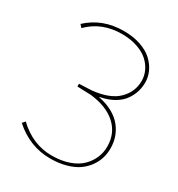

<svg xmlns="http://www.w3.org/2000/svg" viewBox="-194 -945 1002 1081"><g transform="rotate(30 307.5 -405.0)"><path d="M560.1 -209Q560.1 -176.8 551.3 -146.5Q542.5 -116.2 522 -87.4Q501.5 -58.6 471.4 -37.4Q441.4 -16.1 395.5 -3.2Q349.6 9.8 293 9.8Q160.2 9.8 55.2 -84L70.8 -102.1Q168.5 -8.8 292 -8.8Q354.5 -8.8 403.1 -25.9Q451.7 -43 480.7 -71.8Q509.8 -100.6 524.4 -135.5Q539.1 -170.4 539.1 -209Q539.1 -293.5 480.5 -347.9Q421.9 -402.3 313 -415Q312.5 -415 224.1 -418V-436Q297.9 -438.5 310.1 -439.9Q418.9 -452.1 470.5 -503.7Q522 -555.2 522 -626Q522 -659.2 507.6 -689.9Q493.2 -720.7 465.8 -745.4Q438.5 -770 394 -784.9Q349.6 -799.8 294.9 -799.8Q163.6 -799.8 79.1 -713.9L63 -731.9Q157.2 -819.8 295.9 -819.8Q356.4 -819.8 405 -803.2Q453.6 -786.6 483.2 -759Q512.7 -731.4 528.3 -697.8Q543.9 -664.1 543.9 -627.9Q543.9 -597.7 535.4 -569.1Q526.9 -540.5 507.3 -511.7Q487.8 -482.9 450.4 -460.9Q413.1 -439 361.8 -429.2V-426.8Q413.1 -416.5 451.9 -394.8Q490.7 -373 513.9 -343.8Q537.1 -314.5 548.6 -280.8Q560.1 -247.1 560.1 -209Z"/></g></svg>

Font: Sinkin Sans 100 Thin
Style: Regular
Weight: 100
Designer: Keith Bates
Foundry: K-Type
Version: Sinkin Sans (version 1.0)  by Keith Bates   •   © 2014   www